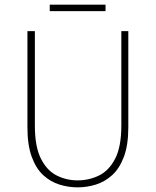

<svg xmlns="http://www.w3.org/2000/svg" viewBox="-20 -794 670 826"><path d="M314 12Q274 12 235.5 0Q197 -12 166 -40.5Q135 -69 116.5 -119.5Q98 -170 98 -246V-660H130V-254Q130 -163 156 -111.5Q182 -60 224 -39Q266 -18 314 -18Q363 -18 406 -39Q449 -60 475.5 -111.5Q502 -163 502 -254V-660H532V-246Q532 -170 513 -119.5Q494 -69 462.5 -40.5Q431 -12 392.5 0Q354 12 314 12ZM194 -746V-774H434V-746Z"/></svg>

Font: Assistant ExtraLight ExtraLight
Style: Regular
Weight: 250
Version: Version 3.000